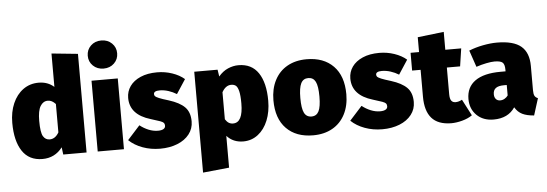

<svg xmlns="http://www.w3.org/2000/svg" viewBox="-60 -1022 4109 1443"><g transform="rotate(-5 1994.5 -301.0)"><path d="M559 -744V0H383L376 -55Q319 20 225 20Q124 20 73 -57Q22 -134 22 -270Q22 -352 50 -416.5Q78 -481 128.5 -517.5Q179 -554 245 -554Q314 -554 361 -512V-764ZM361 -169V-383Q347 -398 333 -405.5Q319 -413 302 -413Q267 -413 246 -378.5Q225 -344 225 -268Q225 -180 242.5 -151Q260 -122 292 -122Q334 -122 361 -169Z M841 -534V0H643V-534ZM853 -723Q853 -678 821.5 -647.5Q790 -617 742 -617Q694 -617 662.5 -647.5Q631 -678 631 -723Q631 -768 662.5 -798.5Q694 -829 742 -829Q790 -829 821.5 -798.5Q853 -768 853 -723Z M1344 -485 1274 -378Q1245 -396 1212 -406.5Q1179 -417 1147 -417Q1102 -417 1102 -393Q1102 -383 1108 -376.5Q1114 -370 1136.5 -360.5Q1159 -351 1209 -336Q1289 -311 1327.5 -272.5Q1366 -234 1366 -164Q1366 -110 1333.5 -68Q1301 -26 1243.5 -3Q1186 20 1113 20Q1043 20 981.5 -2.5Q920 -25 878 -65L972 -169Q1002 -145 1037.5 -130.5Q1073 -116 1108 -116Q1135 -116 1149.5 -124.5Q1164 -133 1164 -149Q1164 -163 1157.5 -170.5Q1151 -178 1131 -185.5Q1111 -193 1061 -208Q906 -254 906 -381Q906 -430 933.5 -469Q961 -508 1013.5 -531Q1066 -554 1139 -554Q1198 -554 1252.5 -535.5Q1307 -517 1344 -485Z M1953 -269Q1953 -186 1926.5 -120.5Q1900 -55 1851.5 -17.5Q1803 20 1740 20Q1664 20 1616 -33V207L1418 227V-534H1594L1602 -482Q1634 -520 1673.5 -537Q1713 -554 1753 -554Q1852 -554 1902.5 -479Q1953 -404 1953 -269ZM1750 -266Q1750 -327 1742 -359Q1734 -391 1720.5 -401.5Q1707 -412 1686 -412Q1644 -412 1616 -362V-158Q1629 -138 1643 -129.5Q1657 -121 1675 -121Q1750 -121 1750 -266Z M2542 -266Q2542 -180 2508.5 -115Q2475 -50 2413 -15Q2351 20 2267 20Q2139 20 2065.5 -55Q1992 -130 1992 -268Q1992 -354 2025.5 -419Q2059 -484 2121 -519Q2183 -554 2267 -554Q2395 -554 2468.5 -479Q2542 -404 2542 -266ZM2195 -268Q2195 -189 2212 -155.5Q2229 -122 2267 -122Q2305 -122 2322 -156Q2339 -190 2339 -266Q2339 -345 2322 -378.5Q2305 -412 2267 -412Q2229 -412 2212 -378Q2195 -344 2195 -268Z M3020 -485 2950 -378Q2921 -396 2888 -406.5Q2855 -417 2823 -417Q2778 -417 2778 -393Q2778 -383 2784 -376.5Q2790 -370 2812.5 -360.5Q2835 -351 2885 -336Q2965 -311 3003.5 -272.5Q3042 -234 3042 -164Q3042 -110 3009.5 -68Q2977 -26 2919.5 -3Q2862 20 2789 20Q2719 20 2657.5 -2.5Q2596 -25 2554 -65L2648 -169Q2678 -145 2713.5 -130.5Q2749 -116 2784 -116Q2811 -116 2825.5 -124.5Q2840 -133 2840 -149Q2840 -163 2833.5 -170.5Q2827 -178 2807 -185.5Q2787 -193 2737 -208Q2582 -254 2582 -381Q2582 -430 2609.5 -469Q2637 -508 2689.5 -531Q2742 -554 2815 -554Q2874 -554 2928.5 -535.5Q2983 -517 3020 -485Z M3468 -26Q3437 -4 3392.5 8Q3348 20 3308 20Q3209 19 3161.5 -35.5Q3114 -90 3114 -197V-400H3050V-534H3114V-646L3312 -669V-534H3432L3412 -400H3312V-199Q3312 -164 3323 -149.5Q3334 -135 3354 -135Q3379 -135 3404 -149Z M3974 -111 3934 16Q3880 12 3846 -4.5Q3812 -21 3790 -58Q3738 20 3629 20Q3550 20 3501.5 -27.5Q3453 -75 3453 -150Q3453 -239 3519 -286Q3585 -333 3711 -333H3749V-346Q3749 -386 3733 -400Q3717 -414 3672 -414Q3648 -414 3610.5 -406.5Q3573 -399 3534 -386L3491 -512Q3540 -532 3597.5 -543Q3655 -554 3702 -554Q3828 -554 3885 -505.5Q3942 -457 3942 -357V-173Q3942 -145 3949 -131.5Q3956 -118 3974 -111ZM3749 -151V-230H3728Q3686 -230 3666 -215Q3646 -200 3646 -169Q3646 -146 3658 -132.5Q3670 -119 3690 -119Q3708 -119 3723.5 -128Q3739 -137 3749 -151Z"/></g></svg>

Font: Fira Sans Black
Style: Regular
Weight: 900
Designer: Carrois Corporate & Edenspiekermann AG
Foundry: Carrois Corporate GbR & Edenspiekermann AG
Version: Version 4.203